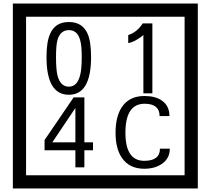

<svg xmlns="http://www.w3.org/2000/svg" viewBox="-20 -980 1195 1090"><path d="M1103 90H53V-960H1103ZM1028 15V-885H128V15ZM497 -656Q497 -442 371 -442Q244 -442 244 -656Q244 -744 265 -789Q294 -855 371 -855Q448 -855 477 -789Q497 -745 497 -656ZM444 -656Q444 -723 435 -752Q420 -809 371 -809Q322 -809 306 -752Q298 -723 298 -656Q298 -587 306 -553Q322 -488 371 -488Q419 -488 435 -554Q444 -587 444 -656ZM845 -450H794V-781Q748 -743 708 -735V-781Q759 -798 790 -847H845ZM508 -127H459V-30H408V-127H233V-185L398 -427H459V-172H508ZM408 -172V-367L277 -172ZM944 -136Q944 -80 898 -49Q858 -22 799 -22Q714 -22 672 -84Q636 -136 636 -226Q636 -317 671 -371Q713 -435 800 -435Q862 -435 899 -409Q942 -379 942 -321H886Q886 -391 801 -391Q692 -391 692 -226Q692 -67 799 -67Q888 -67 888 -136Z"/></svg>

Font: Unicode BMP Fallback SIL
Style: Regular
Weight: 400
Foundry: NRSI, SIL International
Version: Version 5.1 Based on Unicode 5.1